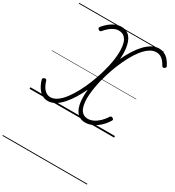

<svg xmlns="http://www.w3.org/2000/svg" viewBox="-382 -1346 1985 2176"><g transform="rotate(30 610.5 -257.5)"><path d="M246 17Q203 17 168.5 -4.5Q134 -26 108.5 -65.5Q83 -105 68 -157Q65 -168 68.5 -175.5Q72 -183 85 -187Q98 -192 106 -188Q114 -184 117 -174Q129 -132 148 -101Q167 -70 193 -52.5Q219 -35 250 -35Q295 -35 339 -66.5Q383 -98 424 -152.5Q465 -207 502 -276.5Q539 -346 569.5 -423Q600 -500 623 -576Q636 -620 648.5 -674Q661 -728 668 -784.5Q675 -841 674 -893.5Q673 -946 660.5 -987.5Q648 -1029 620 -1053.5Q592 -1078 546 -1078Q520 -1078 492 -1066Q464 -1054 435 -1030.5Q406 -1007 378 -973Q371 -965 362.5 -964.5Q354 -964 343 -973Q333 -982 333 -990Q333 -998 340 -1007Q374 -1048 409.5 -1075Q445 -1102 481 -1116Q517 -1130 552 -1130Q591 -1130 619.5 -1116Q648 -1102 667.5 -1077.5Q687 -1053 698.5 -1021Q710 -989 715.5 -952.5Q721 -916 721.5 -878Q722 -840 718 -804Q750 -872 787 -931Q824 -990 865.5 -1034.5Q907 -1079 952 -1104.5Q997 -1130 1044 -1130Q1083 -1130 1114.5 -1115Q1146 -1100 1171.5 -1071.5Q1197 -1043 1217 -1003Q1223 -993 1220.5 -985Q1218 -977 1207 -970Q1196 -963 1187.5 -965Q1179 -967 1173 -977Q1156 -1010 1135.5 -1032.5Q1115 -1055 1091.5 -1066.5Q1068 -1078 1040 -1078Q995 -1078 951.5 -1048.5Q908 -1019 868 -968Q828 -917 792.5 -850.5Q757 -784 727 -710.5Q697 -637 675 -562Q663 -524 651.5 -477Q640 -430 631.5 -379.5Q623 -329 619 -279.5Q615 -230 619 -186Q623 -142 636.5 -108Q650 -74 676 -54.5Q702 -35 742 -35Q776 -35 812.5 -52.5Q849 -70 883.5 -103Q918 -136 946 -180Q951 -188 959 -190Q967 -192 978 -186Q990 -180 992.5 -171.5Q995 -163 989 -154Q956 -100 914 -62Q872 -24 826.5 -3.5Q781 17 735 17Q695 17 666.5 2Q638 -13 619 -38.5Q600 -64 589.5 -97.5Q579 -131 575 -169Q571 -207 572 -246.5Q573 -286 576 -322Q544 -252 506 -191Q468 -130 426 -83Q384 -36 338.5 -9.5Q293 17 246 17ZM0 605H1106V615H0ZM0 -20H1106V0H0ZM0 -505H1106V-500H0ZM0 -1125H1106V-1115H0Z"/></g></svg>

Font: Playwrite CU Guides
Style: Regular
Weight: 400
Designer: Veronika Burian, José Scaglione
Foundry: TypeTogether
Version: Version 1.003